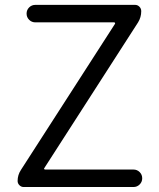

<svg xmlns="http://www.w3.org/2000/svg" viewBox="-20 -752 641 772"><path d="M75.2 0Q65.4 0 58.1 -7.3Q50.8 -14.6 50.8 -24.4Q50.8 -48.8 64.5 -69.3L442.4 -656.2Q443.4 -658.2 442.4 -660.2Q441.4 -662.1 438.5 -662.1H122.1Q107.4 -662.1 97.2 -672.4Q86.9 -682.6 86.9 -697.3Q86.9 -711.9 97.2 -722.2Q107.4 -732.4 122.1 -732.4H523.4Q533.2 -732.4 540.5 -725.1Q547.9 -717.8 547.9 -707Q547.9 -682.6 535.2 -662.1L158.2 -76.2Q156.2 -74.2 157.7 -72.3Q159.2 -70.3 161.1 -70.3H516.6Q531.2 -70.3 541.5 -60.1Q551.8 -49.8 551.8 -35.2Q551.8 -20.5 541.5 -10.3Q531.2 0 516.6 0Z"/></svg>

Font: Gen Jyuu Gothic Normal
Style: Regular
Weight: 300
Designer: [Source Han Sans]
Ryoko NISHIZUKA  (kana & ideographs); Paul D. Hunt (Latin, Greek & Cyrillic); Wenlong ZHANG  (bopomofo
Version: Version 1.002.20150607